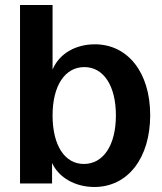

<svg xmlns="http://www.w3.org/2000/svg" viewBox="-20 -733 646 767"><path d="M357 14C491 14 580 -102 580 -273C580 -444 490 -556 359 -556C281 -556 216 -518 190 -455V-713H60V0H188V-82C215 -23 281 14 357 14ZM315 -78C238 -78 190 -153 190 -272C190 -390 239 -465 317 -465C394 -465 443 -390 443 -272C443 -153 393 -78 315 -78Z"/></svg>

Font: Ronzino
Style: Bold
Weight: 700
Designer: Nunzio Mazzaferro
Foundry: Collletttivo
Version: Version 1.000;Glyphs 3.3 (3337)